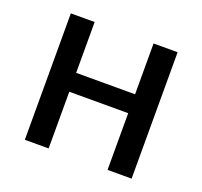

<svg xmlns="http://www.w3.org/2000/svg" viewBox="-96 -597 775 735"><g transform="rotate(20 291.5 -229.5)"><path d="M74 -487H171V-280H411V-487H509V28H411V-203H171V28H74Z"/></g></svg>

Font: LINE Seed Sans KR Regular
Style: Regular
Weight: 400
Designer: LINE VX Design & Sandoll Inc & Dalton Maag Ltd
Foundry: Sandoll Inc.
Version: Version 1.000